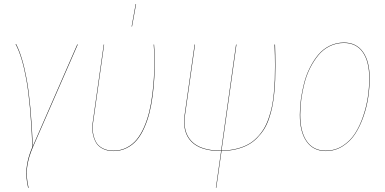

<svg xmlns="http://www.w3.org/2000/svg" viewBox="-20 -737 1902 948"><path d="M59.1 -520Q90.8 -460 111.8 -345Q132.8 -230 142.1 -15.1L361.8 -518.1L363.8 -517.1L144 -14.2Q118.2 44.9 113.5 92.3Q108.9 139.6 121.1 189.9L119.1 190.9Q106.9 141.6 111.1 94Q115.2 46.4 140.1 -12.2Q130.9 -229 110.1 -343.8Q89.4 -458.5 57.1 -519Z M649.9 -716.8H651.9L631.8 -606H629.9ZM740.7 -517.1Q744.1 -477.1 744.1 -442.9Q744.1 -396 741.9 -353.5Q739.7 -311 733.6 -264.6Q727.5 -218.3 717.8 -179.7Q708 -141.1 692.1 -105.5Q676.3 -69.8 655.5 -45.2Q634.8 -20.5 605.2 -5.9Q575.7 8.8 540 8.8Q507.8 8.8 484.9 -3.9Q461.9 -16.6 451.7 -36.9Q441.4 -57.1 437.3 -82.5Q433.1 -107.9 438 -133.8L492.2 -517.1H494.1L439.9 -133.8Q435.1 -108.4 439 -83.3Q442.9 -58.1 452.9 -38.1Q462.9 -18.1 485.6 -5.6Q508.3 6.8 540 6.8Q575.7 6.8 605 -8.1Q634.3 -22.9 654.8 -47.9Q675.3 -72.8 691.2 -108.9Q707 -145 716.6 -183.8Q726.1 -222.7 731.9 -268.8Q737.8 -314.9 740 -356.4Q742.2 -397.9 742.2 -442.9Q742.2 -477.1 738.8 -517.1Z M1339.8 -412.1Q1339.8 -373.5 1338.6 -341.8Q1337.4 -310.1 1333.7 -274.2Q1330.1 -238.3 1324.2 -209.7Q1318.4 -181.2 1308.1 -151.1Q1297.9 -121.1 1283.7 -98.6Q1269.5 -76.2 1249.5 -55.7Q1229.5 -35.2 1204.3 -21.7Q1179.2 -8.3 1146 -0.2Q1112.8 7.8 1073.7 8.8L1047.9 189.9L1045.9 190.9L1071.8 8.8Q970.2 8.8 924.8 -37.8Q879.4 -84.5 891.6 -169.9L940.9 -517.1H942.9L893.6 -169.9Q881.3 -85.9 926 -39.6Q970.7 6.8 1071.8 6.8L1145.5 -517.1H1147.5L1073.7 6.8Q1112.8 5.9 1146 -2.2Q1179.2 -10.3 1204.1 -23.7Q1229 -37.1 1249 -57.9Q1269 -78.6 1282.7 -101.1Q1296.4 -123.5 1306.6 -153.6Q1316.9 -183.6 1322.8 -211.9Q1328.6 -240.2 1332 -276.1Q1335.4 -312 1336.7 -343Q1337.9 -374 1337.9 -412.1Q1337.9 -460 1335.4 -517.1H1337.9Q1339.8 -471.2 1339.8 -412.1Z M1588.4 8.8Q1526.9 8.8 1493.7 -38.3Q1460.4 -85.4 1460.4 -169.9Q1460.4 -207.5 1465.8 -247.1Q1471.2 -286.6 1481.7 -327.1Q1492.2 -367.7 1510.3 -403.3Q1528.3 -439 1551.5 -466.8Q1574.7 -494.6 1607.4 -510.7Q1640.1 -526.9 1678.2 -526.9Q1739.3 -526.9 1772.2 -480.7Q1805.2 -434.6 1805.2 -350.1Q1805.2 -305.2 1798.3 -258.1Q1791.5 -210.9 1774.9 -162.6Q1758.3 -114.3 1734.1 -76.7Q1710 -39.1 1672.1 -15.1Q1634.3 8.8 1588.4 8.8ZM1588.4 6.8Q1634.3 6.8 1671.6 -16.8Q1709 -40.5 1732.9 -77.9Q1756.8 -115.2 1773.2 -163.6Q1789.6 -211.9 1796.4 -258.5Q1803.2 -305.2 1803.2 -350.1Q1803.2 -433.6 1771 -479.2Q1738.8 -524.9 1678.2 -524.9Q1640.1 -524.9 1607.7 -508.8Q1575.2 -492.7 1552.2 -464.8Q1529.3 -437 1511.5 -401.9Q1493.7 -366.7 1483.2 -326.2Q1472.7 -285.6 1467.5 -246.6Q1462.4 -207.5 1462.4 -169.9Q1462.4 -85.9 1494.9 -39.6Q1527.3 6.8 1588.4 6.8Z"/></svg>

Font: Fira Sans Compressed Two
Style: Italic
Weight: 100
Width: 3
Italic angle: -8°
Designer: Carrois Corporate & Edenspiekermann AG
Foundry: Carrois Corporate GbR & Edenspiekermann AG
Version: Version 4.203;PS 004.203;hotconv 1.0.88;makeotf.lib2.5.64775